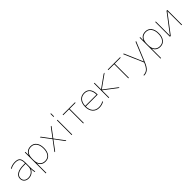

<svg xmlns="http://www.w3.org/2000/svg" viewBox="464 -2659 4798 4798"><g transform="rotate(-45 2862.5 -260.0)"><path d="M422 -115H420Q394 -57 342 -23.5Q290 10 221 10Q146 10 101 -31Q56 -72 56 -140Q56 -228 135.5 -276.5Q215 -325 361 -325H421V-330Q421 -432 386.5 -471Q352 -510 261 -510Q167 -510 86 -463L76 -480Q162 -530 261 -530Q360 -530 400.5 -486Q441 -442 441 -330V-140Q441 -70 456 0H436Q423 -62 422 -115ZM76 -140Q76 -80 115 -45Q154 -10 221 -10Q308 -10 364.5 -66.5Q421 -123 421 -210V-305H361Q225 -305 150.5 -262Q76 -219 76 -140Z M818 10Q678 10 630 -114H628V220H608V-520H628V-406H630Q678 -530 818 -530Q915 -530 971.5 -457.5Q1028 -385 1028 -260Q1028 -135 971.5 -62.5Q915 10 818 10ZM1008 -260Q1008 -375 957 -442.5Q906 -510 818 -510Q727 -510 677.5 -451Q628 -392 628 -285V-235Q628 -128 677.5 -69Q727 -10 818 -10Q907 -10 957.5 -76Q1008 -142 1008 -260Z M1344 -280H1346L1525 -520H1550L1357 -263L1555 0H1530L1346 -247H1344L1160 0H1135L1333 -263L1140 -520H1165Z M1742 0V-520H1762V0ZM1742 -640V-750H1762V-640Z M2381 -500H2172V0H2152V-500H1944V-520H2381Z M2498 -275H2897Q2895 -389 2846.5 -449.5Q2798 -510 2708 -510Q2611 -510 2556.5 -448.5Q2502 -387 2498 -275ZM2498 -255Q2499 -140 2557.5 -75Q2616 -10 2718 -10Q2806 -10 2878 -54L2888 -36Q2810 10 2718 10Q2607 10 2542.5 -62.5Q2478 -135 2478 -260Q2478 -387 2539 -458.5Q2600 -530 2708 -530Q2808 -530 2863 -460.5Q2918 -391 2918 -265V-255Z M3070 -253V0H3050V-520H3070V-289H3072L3394 -520H3428L3079 -271L3436 0H3403L3072 -253Z M3975 -500H3766V0H3746V-500H3538V-520H3975Z M4316 -26H4318L4520 -520H4542L4328 -1Q4276 129 4217 179.5Q4158 230 4072 230V210Q4151 210 4204 164Q4257 118 4306 0L4082 -520H4104Z M4874 10Q4734 10 4686 -114H4684V220H4664V-520H4684V-406H4686Q4734 -530 4874 -530Q4971 -530 5027.5 -457.5Q5084 -385 5084 -260Q5084 -135 5027.5 -62.5Q4971 10 4874 10ZM5064 -260Q5064 -375 5013 -442.5Q4962 -510 4874 -510Q4783 -510 4733.5 -451Q4684 -392 4684 -285V-235Q4684 -128 4733.5 -69Q4783 -10 4874 -10Q4963 -10 5013.5 -76Q5064 -142 5064 -260Z M5236 -23H5238L5616 -520H5644V0H5624V-497H5623L5245 0H5216V-520H5236Z"/></g></svg>

Font: M PLUS 1p Thin
Style: Regular
Weight: 250
Version: Version 1.062